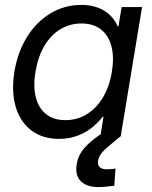

<svg xmlns="http://www.w3.org/2000/svg" viewBox="-20 -551 616 776"><path d="M218.8 10.3Q151.9 10.3 106.7 -23.9Q61.5 -58.1 43.5 -119.1Q25.4 -180.2 38.1 -260.7Q51.8 -342.3 90.1 -403.1Q128.4 -463.9 185.1 -497.6Q241.7 -531.2 308.6 -531.2Q346.7 -531.2 376 -520Q405.3 -508.8 425.3 -489Q445.3 -469.2 456.1 -443.8H458.5L471.7 -522.5H554.2L467.8 0H385.7L398.4 -79.6H395.5Q374.5 -52.7 347.9 -32.5Q321.3 -12.2 289.1 -1Q256.8 10.3 218.8 10.3ZM244.1 -65.4Q292.5 -65.4 331.5 -89.8Q370.6 -114.3 396.7 -158.4Q422.9 -202.6 432.1 -261.2Q441.9 -320.3 430.4 -364Q418.9 -407.7 388.2 -431.9Q357.4 -456.1 309.1 -456.1Q262.7 -456.1 224.4 -433.1Q186 -410.2 159.9 -366.7Q133.8 -323.2 123.5 -261.2Q113.3 -199.7 125.2 -155.8Q137.2 -111.8 167.7 -88.6Q198.2 -65.4 244.1 -65.4ZM376.5 205.1Q331.1 205.1 306.9 181.6Q282.7 158.2 290 112.8Q295.9 76.2 320.3 48.1Q344.7 20 385.7 -7.8L467.3 0Q423.3 35.2 401.6 55.7Q379.9 76.2 376.5 98.1Q373.5 114.7 382.3 124Q391.1 133.3 412.6 133.3Q421.4 133.3 430.4 132.3Q439.5 131.3 446.8 130.4L441.9 199.7Q427.2 201.2 410.6 203.1Q394 205.1 376.5 205.1Z"/></svg>

Font: Inter 28pt
Style: Italic
Weight: 400
Italic angle: -9.3988°
Designer: Rasmus Andersson
Foundry: rsms
Version: Version 4.001;git-66647c0bb